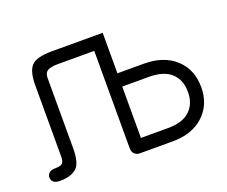

<svg xmlns="http://www.w3.org/2000/svg" viewBox="-105 -785 1132 957"><g transform="rotate(-20 461.0 -307.0)"><path d="M658.2 -335.9C711.6 -335.9 751.3 -323.7 777.3 -299.3C803.4 -274.9 816.4 -241.5 816.4 -199.2C816.4 -157.6 803.5 -124.5 777.8 -100.1C752.1 -75.7 713.2 -63.5 661.1 -63.5H517.6V-335.9ZM517.6 -406.2V-621.1H247.1C193 -621.1 157.1 -611.5 139.2 -592.3C121.3 -573.1 112.3 -539.4 112.3 -491.2V-112.3C112.3 -94.7 109 -82.8 102.5 -76.7C96 -70.5 84 -67.4 66.4 -67.4C50.1 -67.4 38.6 -64.1 31.7 -57.6C24.9 -51.1 21.5 -43.6 21.5 -35.2C21.5 -11.7 36.5 0 66.4 0C103.5 0 132.2 -8.3 152.3 -24.9C172.5 -41.5 182.6 -76.5 182.6 -129.9V-504.9C182.6 -521.8 188.2 -533.7 199.2 -540.5C210.3 -547.4 228.5 -550.8 253.9 -550.8H447.3V-35.2C447.3 -20.8 451.2 -10.3 459 -3.4C466.8 3.4 475.6 6.8 485.4 6.8H661.1C729.5 6.8 784.2 -12 825.2 -49.8C866.2 -87.6 886.7 -137.4 886.7 -199.2C886.7 -261.7 866 -311.8 824.7 -349.6C783.4 -387.4 727.9 -406.2 658.2 -406.2Z"/></g></svg>

Font: Jura
Style: DemiBold
Weight: 600
Version: Version 2.5.1